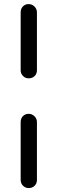

<svg xmlns="http://www.w3.org/2000/svg" viewBox="-20 -745 287 957"><path d="M83 -394.5V-683.6Q83 -701.2 94.2 -712.9Q105.5 -724.6 123 -724.6Q139.6 -724.6 151.9 -712.4Q164.1 -700.2 164.1 -683.6V-394.5Q164.1 -377 152.3 -365.7Q140.6 -354.5 123 -354.5Q106.4 -354.5 94.7 -366.2Q83 -377.9 83 -394.5ZM83 152.3V-136.7Q83 -154.3 94.2 -166Q105.5 -177.7 123 -177.7Q139.6 -177.7 151.9 -165.5Q164.1 -153.3 164.1 -136.7V152.3Q164.1 169.9 152.3 181.2Q140.6 192.4 123 192.4Q106.4 192.4 94.7 180.7Q83 168.9 83 152.3Z"/></svg>

Font: jf-openhuninn-1.1
Style: Regular
Weight: 400
Designer: [Kosugi Maru]
      Designed by Motoya company      

      [Varela Round]
      Joe Prince(Latin component); Avraham Co
Foundry: justfont CO.,LTD.
Version: 1.1